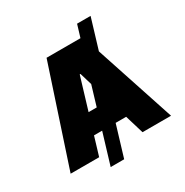

<svg xmlns="http://www.w3.org/2000/svg" viewBox="-202 -985 1199 1242"><g transform="rotate(-30 397.5 -364.0)"><path d="M369.3 92.3H268.5L338.4 -139.2H277.7L235.8 0H22.7L262.8 -727.3H516L544 -819.6H644.9L576.7 -593.8L772.7 0H559.7L517.8 -139.2H439.3ZM383.2 -286.9 427.9 -435.7 400.6 -527H394.9L322.4 -286.9Z"/></g></svg>

Font: Linik Sans Black
Style: Regular
Weight: 900
Designer: Fonts by Rasmus Andersson / Changes by Cristiano Sobral with parts from Marc Monis
Foundry: rsms
Version: Version 3.020; ttfautohint (v1.6)